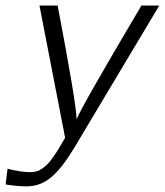

<svg xmlns="http://www.w3.org/2000/svg" viewBox="-25 -492 590 687"><path d="M-4.9 168 2 111.8Q49.8 124 82 124Q95.2 124 105.7 121.1Q116.2 118.2 126.7 110.6Q137.2 103 144 96.4Q150.9 89.8 160.9 75.9Q170.9 62 176 54.4Q181.2 46.9 192.1 27.8Q203.1 8.8 208 1L116.2 -472.2H181.2Q249 -117.2 249 -64.9Q264.2 -106 481 -472.2H544.9L238.8 40Q195.8 110.8 157.5 142.8Q119.1 174.8 69.8 174.8Q37.1 174.8 -4.9 168Z"/></svg>

Font: CMU Bright
Style: Oblique
Weight: 500
Italic angle: -12°
Version: Version 0.7.0